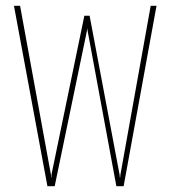

<svg xmlns="http://www.w3.org/2000/svg" viewBox="-20 -640 586 660"><path d="M143 0 28 -620H49L155 -40L156 -30H157V-40L270 -586H288L391 -40L392 -30H393L394 -40L498 -620H518L405 0H380L281 -535V-541H280L279 -535L168 0Z"/></svg>

Font: Smooch Sans Thin
Style: Regular
Weight: 100
Designer: Robert E. Leuschke
Foundry: Robert E. Leuschke
Version: Version 1.010